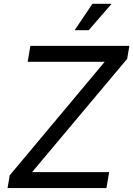

<svg xmlns="http://www.w3.org/2000/svg" viewBox="-20 -962 682 982"><path d="M18.6 0 29.8 -65.4 515.6 -646H121.6L135.3 -727.5H641.6L630.4 -661.1L144 -81.5H538.1L524.4 0ZM361.8 -807.6 452.6 -942.4H550.8L433.6 -807.6Z"/></svg>

Font: Inter
Style: Italic
Weight: 400
Italic angle: -9.3988°
Designer: Rasmus Andersson
Foundry: rsms
Version: Version 4.001;git-66647c0bb